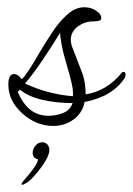

<svg xmlns="http://www.w3.org/2000/svg" viewBox="-20 -324 366 529"><path d="M127 23Q80 23 42 -11Q3 -46 3 -91Q3 -120 19 -120Q29 -120 40 -106Q54 -118 90 -181Q106 -208 125 -236.5Q144 -265 166 -284.5Q188 -304 212 -304Q231 -304 244 -295Q259 -286 259 -273Q259 -265 236 -265Q214 -265 194 -251Q175 -236 175 -214Q175 -206 178 -197L203 -132Q211 -113 213.5 -95.5Q216 -78 216 -64Q274 -73 315 -123Q317 -126 320 -126Q326 -126 326 -118Q326 -116 325.5 -114Q325 -112 324 -110Q291 -58 213 -43Q210 -27 202 -15Q194 -3 183 5Q158 23 127 23ZM181 -59V-69Q181 -80 176.5 -99Q172 -118 163 -148Q154 -178 149.5 -202.5Q145 -227 146 -234Q120 -192 94.5 -154.5Q69 -117 49 -94Q80 -79 115 -70Q150 -61 181 -59ZM114 -5Q134 -5 153.5 -12.5Q173 -20 180 -40Q135 -40 96.5 -49Q58 -58 35 -77L29 -71Q56 -5 114 -5ZM41 185Q39 185 39 184Q39 182 41.5 178.5Q44 175 45 174Q45 174 53.5 164Q62 154 72.5 140Q83 126 85 115Q70 112 70 97Q70 87 77.5 77.5Q85 68 96 68Q106 68 111 74.5Q116 81 116 89Q116 109 86 147Q63 176 49 182Q45 185 41 185Z"/></svg>

Font: Corinthia
Style: Regular
Weight: 400
Designer: Robert E. Leuschke
Foundry: Robert E. Leuschke
Version: Version 1.013; ttfautohint (v1.8.3)